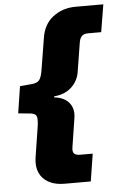

<svg xmlns="http://www.w3.org/2000/svg" viewBox="-59 -747 621 969"><g transform="rotate(-5 251.0 -262.5)"><path d="M228 180Q181 180 148.5 162.5Q116 145 101.5 112.5Q87 80 94 35L118 -118Q124 -157 118 -172Q112 -187 80 -189L26 -194L47 -330L102 -335Q134 -337 145.5 -351.5Q157 -366 163 -406L188 -560Q198 -630 246.5 -667.5Q295 -705 362 -705H502L479 -566H414Q393 -566 382 -556.5Q371 -547 367 -524L344 -381Q340 -349 323 -323.5Q306 -298 279 -282.5Q252 -267 215 -264L213 -259Q249 -255 271.5 -239.5Q294 -224 303 -199Q312 -174 306 -142L284 -1Q280 22 288.5 31.5Q297 41 318 41H383L361 180Z"/></g></svg>

Font: Nunito Sans 7pt Black
Style: Italic
Weight: 900
Italic angle: -9°
Version: Version 3.101;gftools[0.9.27]